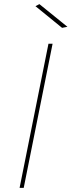

<svg xmlns="http://www.w3.org/2000/svg" viewBox="-20 -911 347 931"><path d="M171 -891 307 -781 281 -776 152 -881ZM235 -699 95 0H75L215 -699Z"/></svg>

Font: TypoPRO Montserrat
Style: Italic
Weight: 250
Italic angle: -11.3°
Designer: Julieta Ulanovsky
Foundry: Julieta Ulanovsky
Version: Version 6.001